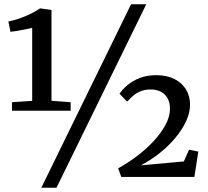

<svg xmlns="http://www.w3.org/2000/svg" viewBox="-20 -835 981 906"><path d="M131.9 -359.1V-703.6Q122.5 -701 102.1 -696.9Q81.6 -692.7 60.7 -689.2Q39.8 -685.7 29.5 -685L19.6 -733.7Q47.1 -739.1 75.4 -749.2Q103.7 -759.2 128.3 -771.6Q153 -784 169.3 -795.6L223 -788V-359.4L313.4 -352.7V-312.5H36.5V-352.7ZM598.5 -815H670.2L246.6 51H174.9ZM537.5 -40.7Q583.2 -65.7 626.7 -98.7Q670.2 -131.6 705.3 -169.5Q740.3 -207.3 761.1 -246.2Q782 -285 782 -321.8Q782 -364.4 757.6 -388.6Q733.3 -412.7 690.7 -412.7Q661.6 -412.7 640.5 -403.2Q619.5 -393.7 604.9 -380.3Q590.3 -366.9 579.7 -355.5L544 -392.6Q558.7 -414.6 583 -434.6Q607.2 -454.6 640.8 -467.5Q674.3 -480.3 716.8 -480.3Q767 -480.3 802.9 -462.2Q838.7 -444.2 857.8 -412.7Q876.8 -381.2 876.8 -340.9Q876.8 -304.1 858.8 -264.5Q840.7 -224.9 808.8 -186.1Q776.8 -147.3 734.8 -113.7Q692.8 -80 644.6 -54.9L847.5 -73.2L872 -128.5L915.8 -119.6L897.2 0H552.4Z"/></svg>

Font: Merriweather 7pt Light
Style: Regular
Weight: 300
Designer: Eben Sorkin
Foundry: Eben Sorkin
Version: Version 2.200;gftools[0.9.31]